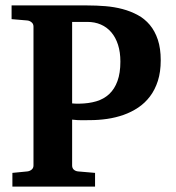

<svg xmlns="http://www.w3.org/2000/svg" viewBox="-20 -691 652 711"><path d="M575.2 -467.8Q575.2 -424.8 564.7 -391.8Q554.2 -358.9 535.6 -334.2Q517.1 -309.6 491.9 -292.7Q466.8 -275.9 437.7 -265.6Q408.7 -255.4 376.7 -250.7Q344.7 -246.1 313 -246.1Q298.8 -246.1 283.2 -245.8Q267.6 -245.6 247.1 -248V-78.1Q247.1 -68.4 253.4 -62.7Q259.8 -57.1 269 -56.2L332 -50.8V0H25.9V-50.8L81.1 -56.2Q89.8 -57.1 96.9 -62.7Q104 -68.4 104 -78.1V-592.8Q104 -602.5 96.9 -608.4Q89.8 -614.3 81.1 -615.2L22.9 -620.1V-670.9H303.2Q336.9 -670.9 370.1 -668.2Q403.3 -665.5 433.6 -657.5Q463.9 -649.4 489.7 -635.5Q515.6 -621.6 534.7 -598.9Q553.7 -576.2 564.5 -543.9Q575.2 -511.7 575.2 -467.8ZM425.8 -462.9Q425.8 -498 417 -525.4Q408.2 -552.7 392.1 -571.5Q376 -590.3 353.5 -600.1Q331.1 -609.9 303.2 -609.9H247.1V-308.1Q252.9 -307.6 256.6 -307.4Q260.3 -307.1 262.7 -307.1H273.9Q308.6 -307.6 336.7 -315.9Q364.7 -324.2 384.5 -342.8Q404.3 -361.3 415 -390.9Q425.8 -420.4 425.8 -462.9Z"/></svg>

Font: Charis SIL Phon
Style: Bold
Weight: 700
Foundry: SIL International
Version: Version 5.000